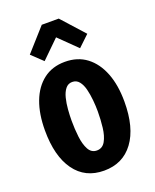

<svg xmlns="http://www.w3.org/2000/svg" viewBox="-147 -870 781 967"><g transform="rotate(-20 243.0 -386.0)"><path d="M242 13Q141 13 85.5 -64Q30 -141 30 -279Q30 -367 54.5 -432Q79 -497 126.5 -533.5Q174 -570 242 -570Q310 -570 357.5 -534Q405 -498 430.5 -433Q456 -368 456 -279Q456 -140 399.5 -63.5Q343 13 242 13ZM242 -95Q272 -95 287.5 -122.5Q303 -150 308 -192.5Q313 -235 313 -279Q313 -307 310 -339Q307 -371 300 -399Q293 -427 279 -444.5Q265 -462 242 -462Q220 -462 206 -444.5Q192 -427 185 -399Q178 -371 175.5 -339.5Q173 -308 173 -279Q173 -235 178 -192.5Q183 -150 198 -122.5Q213 -95 242 -95ZM148 -608 89 -664 197 -785H288L397 -664L338 -608L243 -701Z"/></g></svg>

Font: Freeman
Style: Regular
Weight: 400
Designer: Vernon Adams, Aoife Mooney, Rodrigo Fuenzalida
Foundry: Rodrigo Fuenzalida
Version: Version 1.000; ttfautohint (v1.8.4.7-5d5b)